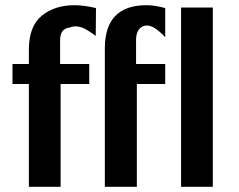

<svg xmlns="http://www.w3.org/2000/svg" viewBox="-20 -718 917 738"><path d="M28 -395V-472H91V-527Q91 -617 140.5 -657.5Q190 -698 266 -698Q302 -698 349 -687L348 -580Q310 -608 293 -613Q268 -621 247 -612Q211 -608 211 -563V-472H323V-395H213V0H91V-395ZM383 0V-532Q383 -698 543 -698Q575 -698 615 -687V-575Q573 -620 545 -620Q526 -620 514.5 -605.5Q503 -591 503 -565V-472H615V-395H506V0ZM676 0V-689H798V0Z"/></svg>

Font: Coval
Style: Bold
Weight: 700
Foundry: Context Ltd
Version: Version 001.000